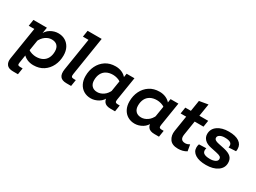

<svg xmlns="http://www.w3.org/2000/svg" viewBox="-43 -1205 2666 1998"><g transform="rotate(30 1290.0 -206.0)"><path d="M125 171Q70 171 48.5 142.5Q27 114 34 68L96 -322H29L41 -399H203L187 -297L179 -300Q199 -356 244 -382.5Q289 -409 337 -409Q385 -409 421 -387.5Q457 -366 477.5 -327Q498 -288 498 -234Q498 -167 471 -111.5Q444 -56 394 -23Q344 10 274 10Q233 10 198 -5.5Q163 -21 139 -52L157 -63L138 57Q134 79 140.5 86.5Q147 94 167 94H196L184 171ZM254 -80Q300 -80 332.5 -97.5Q365 -115 382 -148Q399 -181 399 -227Q399 -271 376 -295Q353 -319 309 -319Q272 -319 236.5 -294.5Q201 -270 178 -220L188 -255L161 -87L160 -109Q178 -95 205 -87.5Q232 -80 254 -80Z M668 0Q613 0 591.5 -29Q570 -58 579 -116L641 -506H574L586 -583H755L682 -120Q678 -97 684 -87Q690 -77 712 -77H736L724 0Z M963 10Q916 10 879.5 -11.5Q843 -33 822.5 -72.5Q802 -112 802 -165Q802 -233 829 -288Q856 -343 906 -376Q956 -409 1026 -409Q1067 -409 1102 -393.5Q1137 -378 1161 -347L1151 -336L1161 -399H1255L1210 -117Q1206 -94 1213 -85.5Q1220 -77 1239 -77H1264L1252 0H1197Q1142 0 1120.5 -29Q1099 -58 1106 -103L1109 -123L1121 -99Q1101 -44 1056 -17Q1011 10 963 10ZM990 -80Q1028 -80 1064 -104.5Q1100 -129 1122 -179L1112 -144L1139 -312L1140 -290Q1122 -304 1095.5 -311.5Q1069 -319 1046 -319Q1000 -319 967.5 -301.5Q935 -284 918 -251Q901 -218 901 -172Q901 -129 924.5 -104.5Q948 -80 990 -80Z M1491 10Q1444 10 1407.5 -11.5Q1371 -33 1350.5 -72.5Q1330 -112 1330 -165Q1330 -233 1357 -288Q1384 -343 1434 -376Q1484 -409 1554 -409Q1595 -409 1630 -393.5Q1665 -378 1689 -347L1679 -336L1689 -399H1783L1738 -117Q1734 -94 1741 -85.5Q1748 -77 1767 -77H1792L1780 0H1725Q1670 0 1648.5 -29Q1627 -58 1634 -103L1637 -123L1649 -99Q1629 -44 1584 -17Q1539 10 1491 10ZM1518 -80Q1556 -80 1592 -104.5Q1628 -129 1650 -179L1640 -144L1667 -312L1668 -290Q1650 -304 1623.5 -311.5Q1597 -319 1574 -319Q1528 -319 1495.5 -301.5Q1463 -284 1446 -251Q1429 -218 1429 -172Q1429 -129 1452.5 -104.5Q1476 -80 1518 -80Z M2013 10Q1940 10 1911 -32.5Q1882 -75 1891 -133L1921 -322H1854L1866 -399H1933L1954 -530L2059 -548L2035 -399H2141L2129 -322H2023L1996 -151Q1990 -114 2003 -95.5Q2016 -77 2050 -77Q2064 -77 2077.5 -82Q2091 -87 2101 -93L2114 -17Q2092 -3 2066 3.5Q2040 10 2013 10Z M2349 11Q2266 11 2219.5 -18.5Q2173 -48 2173 -98Q2173 -109 2174.5 -118Q2176 -127 2180 -139L2267 -142Q2255 -102 2276.5 -83Q2298 -64 2355 -64Q2390 -64 2415.5 -76.5Q2441 -89 2441 -112Q2441 -130 2427.5 -139.5Q2414 -149 2376 -157L2305 -172Q2253 -183 2226.5 -210.5Q2200 -238 2200 -276Q2200 -338 2251.5 -374Q2303 -410 2385 -410Q2466 -410 2509.5 -380.5Q2553 -351 2553 -299Q2553 -291 2552.5 -284.5Q2552 -278 2550 -270L2463 -265Q2471 -302 2451 -318.5Q2431 -335 2379 -335Q2344 -335 2321.5 -322Q2299 -309 2299 -289Q2299 -273 2312.5 -263Q2326 -253 2356 -247L2427 -232Q2486 -219 2513 -193.5Q2540 -168 2540 -122Q2540 -62 2487.5 -25.5Q2435 11 2349 11Z"/></g></svg>

Font: Rokkitt SemiBold
Style: Italic
Weight: 600
Italic angle: -9°
Designer: Vernon Adams
Foundry: Vernon Adams
Version: Version 3.103